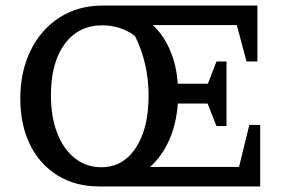

<svg xmlns="http://www.w3.org/2000/svg" viewBox="-20 -670 1038 690"><path d="M758 -217 726 -298H619Q614 -225 588 -166.5Q562 -108 519 -70H839L876 -221H915V0H336Q251 0 187 -39.5Q123 -79 88 -150Q53 -221 53 -316Q53 -414 90.5 -489.5Q128 -565 194.5 -607.5Q261 -650 349 -650H905V-449H866L831 -580H529Q567 -545 590.5 -491Q614 -437 619 -369H727L758 -449H794V-217ZM163 -328Q163 -250 185.5 -192Q208 -134 249 -101.5Q290 -69 344 -69Q422 -69 468 -138.5Q514 -208 514 -327Q514 -442 465 -541Q413 -579 348 -579Q262 -579 212.5 -512Q163 -445 163 -328Z"/></svg>

Font: Piazzolla Medium
Style: Regular
Weight: 500
Designer: Juan Pablo del Peral
Foundry: Huerta Tipografica
Version: Version 1.330